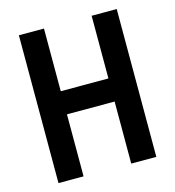

<svg xmlns="http://www.w3.org/2000/svg" viewBox="-104 -782 794 870"><g transform="rotate(-15 293.0 -346.5)"><path d="M404.8 0H522.5V-693.4H404.8V-399.4H181.2V-693.4H63.5V0H181.2V-291H404.8Z"/></g></svg>

Font: Cascadia Code PL SemiBold
Style: Regular
Weight: 600
Monospace: yes
Designer: Aaron Bell
Foundry: Saja Typeworks
Version: Version 2404.023